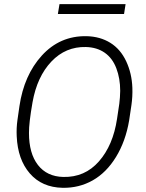

<svg xmlns="http://www.w3.org/2000/svg" viewBox="-20 -895 701 925"><path d="M281.7 9.8Q182.1 7.8 123.8 -59.3Q65.4 -126.5 60.5 -238.8Q58.6 -277.8 64 -316.4L73.7 -383.8Q95.7 -532.7 181.2 -627Q268.6 -723.1 397 -720.7Q462.4 -719.2 511.5 -688.7Q560.5 -658.2 587.9 -599.9Q615.2 -541.5 617.7 -471.7Q619.1 -429.7 613.3 -389.6L602.1 -314.5Q585 -213.9 538.8 -138.7Q492.7 -63.5 426.8 -26.1Q360.8 11.2 281.7 9.8ZM554.7 -395Q558.6 -425.8 559.1 -457.5Q559.1 -517.1 540.5 -565.9Q522 -614.7 484.6 -640.9Q447.3 -667 394 -668.5Q296.4 -670.9 227.5 -598.4Q158.7 -525.9 136.7 -402.3Q119.1 -302.2 119.6 -254.4Q119.6 -155.8 162.8 -100.1Q206.1 -44.4 284.7 -42.5Q388.7 -40 456.8 -117.7Q524.9 -195.3 543.9 -322.8ZM577.6 -827.6H258.8L266.6 -875H585Z"/></svg>

Font: RobotoInd Light
Style: Italic
Weight: 300
Italic angle: -12°
Designer: Google
Version: Version 2.001151; 2014